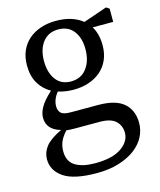

<svg xmlns="http://www.w3.org/2000/svg" viewBox="-110 -567 738 885"><g transform="rotate(-15 259.0 -124.5)"><path d="M247 193Q329 193 372 163.5Q415 134 415 92Q415 59 392 36.5Q369 14 315 14H198Q187 14 177 13.5Q167 13 157 12Q136 35 127 56Q118 77 118 102Q118 151 152.5 172Q187 193 247 193ZM59 -324Q59 -363 72.5 -393.5Q86 -424 110.5 -445Q135 -466 168 -477Q201 -488 240 -488Q319 -488 367 -449L480 -488L495 -478V-415H397Q420 -378 420 -324Q420 -285 406.5 -254.5Q393 -224 368.5 -203Q344 -182 311 -171Q278 -160 239 -160Q200 -160 165 -171Q140 -139 140 -107Q140 -87 151.5 -75Q163 -63 198 -63H329Q412 -63 451 -29Q490 5 490 66Q490 99 474.5 130Q459 161 428 185Q397 209 350.5 224Q304 239 243 239Q134 239 85 205.5Q36 172 36 118Q36 86 57 58.5Q78 31 134 4Q68 -14 68 -72Q68 -95 83 -121.5Q98 -148 136 -183Q100 -203 79.5 -238Q59 -273 59 -324ZM241 -447Q193 -447 166.5 -412.5Q140 -378 140 -323Q140 -268 165 -234Q190 -200 237 -200Q285 -200 312 -235.5Q339 -271 339 -327Q339 -381 313.5 -414Q288 -447 241 -447Z"/></g></svg>

Font: Source Serif Pro
Style: Regular
Weight: 400
Designer: Frank Grießhammer
Foundry: Adobe Systems Incorporated
Version: Version 2.000;PS 1.000;hotconv 16.6.51;makeotf.lib2.5.65220